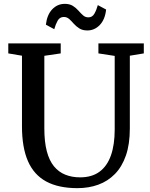

<svg xmlns="http://www.w3.org/2000/svg" viewBox="-20 -968 780 996"><path d="M382 8Q283.5 8 219.8 -26.5Q156 -61 125 -132Q94 -203 94 -312.5V-679L23 -691V-743H295V-691L210 -678.5V-302Q210 -232 222.8 -183.5Q235.5 -135 260 -105.2Q284.5 -75.5 318.8 -61.8Q353 -48 395.5 -48Q456.5 -48 496.2 -77.2Q536 -106.5 555.5 -162Q575 -217.5 575 -296V-678L490.5 -691V-743H726V-691L653.5 -679V-301.5Q653.5 -220 633.2 -161.5Q613 -103 576.2 -65.5Q539.5 -28 490 -10Q440.5 8 382 8ZM433 -810Q408 -810 391.2 -820.8Q374.5 -831.5 362.5 -845.2Q350.5 -859 338.8 -869.5Q327 -880 311 -880Q290 -880 279.2 -861Q268.5 -842 261.5 -816.5L218 -840Q224 -891.5 251 -919.8Q278 -948 316 -948Q341.5 -948 358 -937.5Q374.5 -927 386.8 -913Q399 -899 410.8 -888.5Q422.5 -878 438 -878Q458.5 -877.5 469.5 -896.8Q480.5 -916 487.5 -941.5L530.5 -918.5Q525 -867 497.8 -838.5Q470.5 -810 433 -810Z"/></svg>

Font: Merriweather Medium
Style: Regular
Weight: 500
Version: Version 2.100